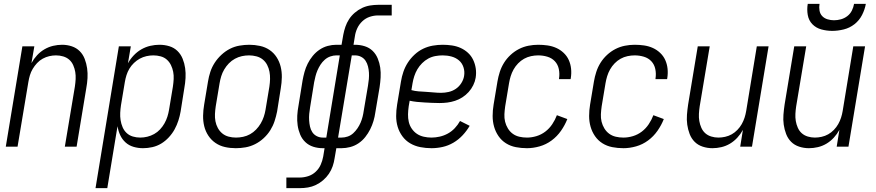

<svg xmlns="http://www.w3.org/2000/svg" viewBox="-20 -760 4540 995"><path d="M10 0 96 -520H158L143 -433Q155 -455 172 -473.5Q189 -492 210.5 -504.5Q232 -517 255.5 -522.5Q279 -528 302 -528Q328 -528 352 -520Q376 -512 393 -495Q410 -478 419 -454.5Q428 -431 431.5 -406Q435 -381 433.5 -355Q432 -329 427 -302L377 0H316L368 -311Q371 -331 372 -350Q373 -369 370 -387Q367 -405 359.5 -422Q352 -439 339 -450.5Q326 -462 308 -467.5Q290 -473 270 -473Q253 -473 235.5 -469Q218 -465 201.5 -456Q185 -447 172 -433Q159 -419 149.5 -403Q140 -387 135 -370Q130 -353 127 -335L71 0Z M475 215 596 -520H658L643 -432Q655 -454 673 -473Q691 -492 713 -504.5Q735 -517 759 -522.5Q783 -528 806 -528Q833 -528 857.5 -520.5Q882 -513 899.5 -496Q917 -479 926.5 -455.5Q936 -432 939.5 -407Q943 -382 941.5 -355.5Q940 -329 935 -302L916 -182Q912 -159 904.5 -135.5Q897 -112 885 -90Q873 -68 855 -48.5Q837 -29 815.5 -16Q794 -3 769.5 2.5Q745 8 721 8Q696 8 672 1Q648 -6 630.5 -22Q613 -38 603 -59.5Q593 -81 589 -106L536 215ZM707 -47Q725 -47 743.5 -51.5Q762 -56 779 -65.5Q796 -75 809.5 -89.5Q823 -104 832.5 -121Q842 -138 847.5 -155.5Q853 -173 856 -191L876 -311Q879 -331 880 -350.5Q881 -370 877.5 -388Q874 -406 866 -422.5Q858 -439 844.5 -451Q831 -463 812.5 -468Q794 -473 775 -473Q757 -473 739 -469Q721 -465 704.5 -456Q688 -447 674 -433.5Q660 -420 650.5 -404Q641 -388 635.5 -370.5Q630 -353 627 -335L607 -215Q604 -195 603 -175.5Q602 -156 605 -137Q608 -118 615.5 -100.5Q623 -83 636.5 -70.5Q650 -58 668.5 -52.5Q687 -47 707 -47Z M1202 8Q1173 8 1146 2Q1119 -4 1097 -19Q1075 -34 1060 -56.5Q1045 -79 1038.5 -105.5Q1032 -132 1032.5 -160.5Q1033 -189 1038 -218L1058 -338Q1062 -363 1070 -387.5Q1078 -412 1092.5 -434.5Q1107 -457 1127.5 -476Q1148 -495 1171.5 -507Q1195 -519 1221 -523.5Q1247 -528 1272 -528Q1300 -528 1327.5 -522Q1355 -516 1377 -501Q1399 -486 1413.5 -463.5Q1428 -441 1434.5 -414.5Q1441 -388 1440.5 -359.5Q1440 -331 1435 -302L1416 -182Q1411 -157 1403 -132.5Q1395 -108 1381 -85.5Q1367 -63 1346.5 -44Q1326 -25 1302 -13Q1278 -1 1252.5 3.5Q1227 8 1202 8ZM1203 -47Q1221 -47 1240 -51Q1259 -55 1276 -64.5Q1293 -74 1307 -88.5Q1321 -103 1331 -120Q1341 -137 1347 -155Q1353 -173 1356 -191L1376 -311Q1379 -331 1379.5 -350.5Q1380 -370 1376.5 -388.5Q1373 -407 1364.5 -423.5Q1356 -440 1342 -451.5Q1328 -463 1309 -468Q1290 -473 1271 -473Q1252 -473 1233.5 -469Q1215 -465 1197.5 -455.5Q1180 -446 1166 -431.5Q1152 -417 1142 -400Q1132 -383 1126.5 -365Q1121 -347 1118 -329L1098 -209Q1095 -189 1094 -169.5Q1093 -150 1096.5 -131.5Q1100 -113 1109 -96.5Q1118 -80 1132 -68.5Q1146 -57 1164.5 -52Q1183 -47 1203 -47Z M1464 215V160H1534Q1555 160 1577 153Q1599 146 1616 130Q1633 114 1642 93.5Q1651 73 1655 51L1662 8H1653Q1627 8 1603.5 0.5Q1580 -7 1562.5 -23.5Q1545 -40 1535.5 -63Q1526 -86 1522.5 -110.5Q1519 -135 1520.5 -161Q1522 -187 1527 -213L1548 -343Q1552 -365 1558 -387Q1564 -409 1574.5 -430Q1585 -451 1600.5 -470Q1616 -489 1636 -502.5Q1656 -516 1678.5 -522Q1701 -528 1723 -528H1750L1759 -580Q1763 -601 1770 -621.5Q1777 -642 1789 -660.5Q1801 -679 1818.5 -694Q1836 -709 1856 -718.5Q1876 -728 1897.5 -731.5Q1919 -735 1939 -735H2010V-680H1939Q1918 -680 1896.5 -673Q1875 -666 1858 -650Q1841 -634 1831.5 -613.5Q1822 -593 1819 -571L1812 -528H1820Q1846 -528 1870 -520.5Q1894 -513 1911 -496.5Q1928 -480 1937.5 -457Q1947 -434 1950.5 -409.5Q1954 -385 1952.5 -359Q1951 -333 1947 -307L1925 -177Q1922 -155 1915.5 -133Q1909 -111 1898.5 -90Q1888 -69 1873 -50Q1858 -31 1838 -17.5Q1818 -4 1795 2Q1772 8 1750 8H1723L1714 60Q1711 81 1704 101.5Q1697 122 1684.5 140.5Q1672 159 1654.5 174Q1637 189 1617 198.5Q1597 208 1576 211.5Q1555 215 1534 215ZM1671 -47 1741 -473H1723Q1708 -473 1692 -467.5Q1676 -462 1663 -450.5Q1650 -439 1641 -425Q1632 -411 1625.5 -396Q1619 -381 1615 -365Q1611 -349 1608 -334L1587 -204Q1584 -187 1582.5 -170Q1581 -153 1582 -136.5Q1583 -120 1586.5 -104Q1590 -88 1598.5 -75Q1607 -62 1621.5 -54.5Q1636 -47 1653 -47ZM1732 -47H1750Q1766 -47 1782 -52.5Q1798 -58 1810.5 -69.5Q1823 -81 1832.5 -95Q1842 -109 1848.5 -124Q1855 -139 1859 -155Q1863 -171 1865 -186L1887 -316Q1890 -333 1891.5 -350Q1893 -367 1892 -383.5Q1891 -400 1887 -416Q1883 -432 1874.5 -445Q1866 -458 1851.5 -465.5Q1837 -473 1820 -473H1803Z M2216 8Q2187 8 2158.5 2.5Q2130 -3 2106 -17Q2082 -31 2065.5 -53.5Q2049 -76 2041 -102.5Q2033 -129 2033 -158.5Q2033 -188 2038 -218L2058 -338Q2062 -363 2070.5 -388Q2079 -413 2093.5 -435.5Q2108 -458 2128.5 -477Q2149 -496 2173 -507.5Q2197 -519 2223 -523.5Q2249 -528 2274 -528Q2298 -528 2322 -524.5Q2346 -521 2367 -511.5Q2388 -502 2405 -486.5Q2422 -471 2432 -450Q2442 -429 2445.5 -405.5Q2449 -382 2445 -357Q2442 -338 2432.5 -318.5Q2423 -299 2408.5 -283Q2394 -267 2376 -255.5Q2358 -244 2338 -237.5Q2318 -231 2298 -228.5Q2278 -226 2258 -226Q2238 -226 2218.5 -227Q2199 -228 2179.5 -229Q2160 -230 2140.5 -232Q2121 -234 2103 -238L2098 -209Q2095 -188 2094.5 -167.5Q2094 -147 2098.5 -128Q2103 -109 2114 -93Q2125 -77 2140.5 -66.5Q2156 -56 2176 -51.5Q2196 -47 2216 -47Q2237 -47 2259 -52Q2281 -57 2301 -68Q2321 -79 2337 -96Q2353 -113 2364 -133L2414 -108Q2399 -82 2377.5 -59Q2356 -36 2329.5 -20.5Q2303 -5 2274 1.5Q2245 8 2216 8ZM2266 -279Q2285 -279 2305 -283.5Q2325 -288 2342 -299.5Q2359 -311 2370.5 -329Q2382 -347 2385 -366Q2389 -389 2382 -411Q2375 -433 2358.5 -447Q2342 -461 2320 -467Q2298 -473 2274 -473Q2256 -473 2236.5 -469.5Q2217 -466 2199.5 -456.5Q2182 -447 2167.5 -432.5Q2153 -418 2143 -401Q2133 -384 2127 -365.5Q2121 -347 2118 -329L2112 -293Q2130 -288 2149.5 -286.5Q2169 -285 2188.5 -284Q2208 -283 2227.5 -281Q2247 -279 2266 -279Z M2711 8Q2681 8 2653 2.5Q2625 -3 2602 -17.5Q2579 -32 2563.5 -54.5Q2548 -77 2540.5 -103.5Q2533 -130 2533 -159Q2533 -188 2538 -218L2558 -338Q2562 -362 2570 -387Q2578 -412 2592 -434.5Q2606 -457 2626 -475.5Q2646 -494 2669.5 -506Q2693 -518 2718.5 -523Q2744 -528 2769 -528Q2794 -528 2818 -524.5Q2842 -521 2863 -511.5Q2884 -502 2901 -486Q2918 -470 2927.5 -449Q2937 -428 2939.5 -404Q2942 -380 2938 -355Q2938 -354 2937.5 -352.5Q2937 -351 2937 -350H2877Q2877 -351 2877 -352Q2877 -353 2877 -353Q2881 -378 2876 -402Q2871 -426 2855.5 -442.5Q2840 -459 2817 -466Q2794 -473 2769 -473Q2751 -473 2732 -469Q2713 -465 2696 -455.5Q2679 -446 2665 -431.5Q2651 -417 2641.5 -400Q2632 -383 2626.5 -365Q2621 -347 2618 -329L2598 -209Q2595 -188 2594 -168Q2593 -148 2597.5 -129.5Q2602 -111 2612 -94.5Q2622 -78 2637 -67Q2652 -56 2671 -51.5Q2690 -47 2711 -47Q2735 -47 2760 -54.5Q2785 -62 2806 -78Q2827 -94 2842 -116.5Q2857 -139 2866 -163L2920 -143Q2908 -112 2887.5 -82.5Q2867 -53 2838.5 -32Q2810 -11 2776.5 -1.5Q2743 8 2711 8Z M3211 8Q3181 8 3153 2.5Q3125 -3 3102 -17.5Q3079 -32 3063.5 -54.5Q3048 -77 3040.5 -103.5Q3033 -130 3033 -159Q3033 -188 3038 -218L3058 -338Q3062 -362 3070 -387Q3078 -412 3092 -434.5Q3106 -457 3126 -475.5Q3146 -494 3169.5 -506Q3193 -518 3218.5 -523Q3244 -528 3269 -528Q3294 -528 3318 -524.5Q3342 -521 3363 -511.5Q3384 -502 3401 -486Q3418 -470 3427.5 -449Q3437 -428 3439.5 -404Q3442 -380 3438 -355Q3438 -354 3437.5 -352.5Q3437 -351 3437 -350H3377Q3377 -351 3377 -352Q3377 -353 3377 -353Q3381 -378 3376 -402Q3371 -426 3355.5 -442.5Q3340 -459 3317 -466Q3294 -473 3269 -473Q3251 -473 3232 -469Q3213 -465 3196 -455.5Q3179 -446 3165 -431.5Q3151 -417 3141.5 -400Q3132 -383 3126.5 -365Q3121 -347 3118 -329L3098 -209Q3095 -188 3094 -168Q3093 -148 3097.5 -129.5Q3102 -111 3112 -94.5Q3122 -78 3137 -67Q3152 -56 3171 -51.5Q3190 -47 3211 -47Q3235 -47 3260 -54.5Q3285 -62 3306 -78Q3327 -94 3342 -116.5Q3357 -139 3366 -163L3420 -143Q3408 -112 3387.5 -82.5Q3367 -53 3338.5 -32Q3310 -11 3276.5 -1.5Q3243 8 3211 8Z M3672 8Q3646 8 3621.5 0Q3597 -8 3580 -25Q3563 -42 3554 -65.5Q3545 -89 3541.5 -114Q3538 -139 3540 -165Q3542 -191 3546 -218L3596 -520H3658L3606 -209Q3603 -189 3602 -170Q3601 -151 3604 -133Q3607 -115 3614.5 -98Q3622 -81 3635 -69.5Q3648 -58 3666 -52.5Q3684 -47 3703 -47Q3720 -47 3738 -51Q3756 -55 3772 -64Q3788 -73 3801.5 -87Q3815 -101 3824 -117Q3833 -133 3838.5 -150Q3844 -167 3847 -185L3902 -520H3963L3877 0H3816L3830 -87Q3818 -65 3801 -46.5Q3784 -28 3763 -15.5Q3742 -3 3718.5 2.5Q3695 8 3672 8Z M4172 8Q4146 8 4121.5 0Q4097 -8 4080 -25Q4063 -42 4054 -65.5Q4045 -89 4041.5 -114Q4038 -139 4040 -165Q4042 -191 4046 -218L4096 -520H4158L4106 -209Q4103 -189 4102 -170Q4101 -151 4104 -133Q4107 -115 4114.5 -98Q4122 -81 4135 -69.5Q4148 -58 4166 -52.5Q4184 -47 4203 -47Q4220 -47 4238 -51Q4256 -55 4272 -64Q4288 -73 4301.5 -87Q4315 -101 4324 -117Q4333 -133 4338.5 -150Q4344 -167 4347 -185L4402 -520H4463L4377 0H4316L4330 -87Q4318 -65 4301 -46.5Q4284 -28 4263 -15.5Q4242 -3 4218.5 2.5Q4195 8 4172 8ZM4293 -600Q4264 -600 4236.5 -607.5Q4209 -615 4190 -634.5Q4171 -654 4166 -682.5Q4161 -711 4166 -740H4227Q4224 -722 4227 -705Q4230 -688 4241 -676.5Q4252 -665 4268.5 -660Q4285 -655 4302 -655Q4320 -655 4338 -660Q4356 -665 4371 -676.5Q4386 -688 4394.5 -705Q4403 -722 4406 -740H4467Q4462 -711 4447.5 -682.5Q4433 -654 4408 -634.5Q4383 -615 4352.5 -607.5Q4322 -600 4293 -600Z"/></svg>

Font: Iosevka SS04 Light
Style: Italic
Weight: 300
Italic angle: -9°
Monospace: yes
Designer: Belleve Invis
Foundry: Belleve Invis
Version: Version 19.0.0; ttfautohint (v1.8.4)